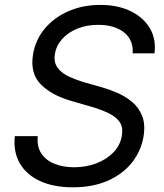

<svg xmlns="http://www.w3.org/2000/svg" viewBox="-20 -758 676 790"><path d="M279.3 12.7Q200.2 12.7 144 -13.4Q87.9 -39.6 61 -86.9Q34.2 -134.3 41 -197.8H135.3Q131.3 -154.8 150.1 -126.5Q168.9 -98.1 204.3 -84Q239.7 -69.8 284.7 -69.8Q335 -69.8 377.2 -86.2Q419.4 -102.5 447.3 -131.6Q475.1 -160.6 481.4 -200.2Q487.3 -234.4 472.4 -255.9Q457.5 -277.3 427.5 -292Q397.5 -306.6 357.4 -318.4L274.4 -342.3Q191.4 -366.2 147.5 -411.4Q103.5 -456.5 115.7 -532.7Q125.5 -594.2 164.3 -640.4Q203.1 -686.5 262.2 -712.2Q321.3 -737.8 392.6 -737.8Q464.4 -737.8 517.3 -712.2Q570.3 -686.5 596.7 -641.6Q623 -596.7 615.7 -538.6H525.9Q529.3 -594.2 490 -625Q450.7 -655.8 384.3 -655.8Q336.9 -655.8 298.8 -640.4Q260.7 -625 236.3 -598.1Q211.9 -571.3 206.1 -536.6Q200.2 -500.5 218 -477.8Q235.8 -455.1 266.1 -441.7Q296.4 -428.2 326.2 -419.4L397.5 -399.4Q428.7 -390.6 462.2 -376.2Q495.6 -361.8 523.2 -338.9Q550.8 -315.9 564.7 -281.5Q578.6 -247.1 570.8 -197.8Q561 -137.7 523.7 -90.1Q486.3 -42.5 424.6 -14.9Q362.8 12.7 279.3 12.7Z"/></svg>

Font: Inter 17pt
Style: Italic
Weight: 400
Italic angle: -9.3988°
Version: Version 4.001;git-66647c0bb